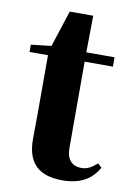

<svg xmlns="http://www.w3.org/2000/svg" viewBox="-83 -760 573 830"><g transform="rotate(10 203.5 -345.0)"><path d="M390 -82C364 -60 347 -50 322 -50C282 -50 256 -73 256 -127V-505H380V-546H256L258 -707H155L103 -547L14 -537V-505H95V-249C95 -207 94 -178 94 -140C93 -29 148 17 250 17C327 17 377 -12 407 -66Z"/></g></svg>

Font: Noto Serif CJK JP Black
Style: Regular
Weight: 900
Designer: Ryoko NISHIZUKA 西塚涼子 (kana & ideographs); Frank Grießhammer (Latin, Greek & Cyrillic); Wenlong ZHANG 张文龙 (bopomofo); San
Foundry: Adobe Systems Incorporated
Version: Version 1.001;PS 1.001;hotconv 16.6.54;makeotf.lib2.5.65590